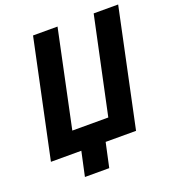

<svg xmlns="http://www.w3.org/2000/svg" viewBox="-152 -832 996 1098"><g transform="rotate(-20 346.0 -283.0)"><path d="M176 148H324L356 0H541L692 -714H543L418 -126H199L323 -714H174L23 0H208Z"/></g></svg>

Font: Noto Sans
Style: Bold Italic
Weight: 700
Italic angle: -12°
Designer: Monotype Design Team
Foundry: Monotype Imaging Inc.
Version: Version 2.013